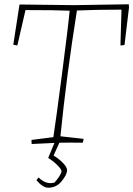

<svg xmlns="http://www.w3.org/2000/svg" viewBox="-20 -666 622 896"><path d="M128 6Q127 2 127 -13L229 -26Q242 -110 270.5 -329.5Q299 -549 305 -616Q242 -619 99 -619L61 -454Q57 -454 42 -457L71 -645L326 -642Q363 -642 452 -644Q541 -646 581 -646L582 -631L561 -456Q549 -454 542 -454L547 -621Q426 -621 339 -617Q290 -311 262 -30L370 -18Q370 -12 366 0Q307 -1 257 0L230 60Q254 74 273.5 94Q293 114 293 128Q293 150 265 183Q241 210 205 210Q180 210 150 175L160 162Q195 197 234 186Q245 175 256 158Q267 141 267 133Q267 125 250 107Q233 89 205 71L234 1Q205 2 128 6Z"/></svg>

Font: Albura ExtraLight
Style: Italic
Weight: 156
Italic angle: -7°
Designer: Mercedes Jáuregui
Foundry: Omnibus-Type Team
Version: Version 1.000